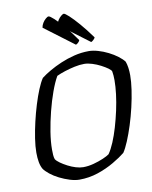

<svg xmlns="http://www.w3.org/2000/svg" viewBox="-101 -1031 876 1106"><g transform="rotate(-10 337.0 -478.5)"><path d="M273 0Q248 0 217.5 -9.5Q187 -19 158 -33.5Q129 -48 106.5 -66Q84 -84 74 -99Q64 -116 59.5 -140.5Q55 -165 55 -196Q55 -232 62 -278Q69 -324 80.5 -373.5Q92 -423 106.5 -470Q121 -517 136.5 -554.5Q152 -592 167 -614Q189 -631 220 -649Q251 -667 288.5 -683Q326 -699 368 -709.5Q410 -720 454 -720Q478 -720 507.5 -711.5Q537 -703 566 -688.5Q595 -674 618 -656.5Q641 -639 653 -623Q659 -607 662 -586Q665 -565 665 -542Q665 -505 658 -457Q651 -409 639 -357.5Q627 -306 611.5 -257.5Q596 -209 579.5 -169.5Q563 -130 548 -108Q521 -86 477.5 -60.5Q434 -35 382 -17.5Q330 0 273 0ZM307 -67Q337 -67 368.5 -75.5Q400 -84 425.5 -95Q451 -106 463 -115Q480 -139 496 -177Q512 -215 525.5 -261Q539 -307 549.5 -355Q560 -403 565.5 -448Q571 -493 571 -529Q571 -543 570 -556.5Q569 -570 567 -581Q565 -589 549 -600.5Q533 -612 510 -624Q487 -636 461.5 -644Q436 -652 415 -652Q388 -652 358 -645.5Q328 -639 300 -630Q272 -621 251 -611Q232 -578 213.5 -527Q195 -476 180 -416.5Q165 -357 156 -300.5Q147 -244 147 -198Q147 -181 148 -166.5Q149 -152 153 -141Q160 -130 177.5 -117.5Q195 -105 218 -93Q241 -81 264.5 -74Q288 -67 307 -67ZM477 -769 304 -899Q306 -914 314.5 -927Q323 -940 333.5 -948.5Q344 -957 349 -957Q356 -957 378.5 -936.5Q401 -916 433 -879Q465 -842 501 -792Q499 -786 491 -778.5Q483 -771 477 -769ZM388 -769 215 -899Q217 -913 225 -926Q233 -939 243.5 -948Q254 -957 260 -957Q268 -957 291 -936Q314 -915 346 -877.5Q378 -840 411 -792Q410 -787 403 -779.5Q396 -772 388 -769Z"/></g></svg>

Font: Texturina 12pt
Style: Italic
Weight: 400
Italic angle: -11°
Designer: Guillermo Torres Carreño
Foundry: Omnibus-Type
Version: Version 1.002